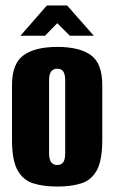

<svg xmlns="http://www.w3.org/2000/svg" viewBox="-20 -676 419 704"><path d="M190 8Q138 8 101 -4Q64 -16 44 -52.5Q24 -89 24 -163V-364Q24 -443 66.5 -473.5Q109 -504 190 -504Q271 -504 313 -474Q355 -444 355 -364V-164Q355 -89 335.5 -52.5Q316 -16 279 -4Q242 8 190 8ZM190 -71Q204 -71 211.5 -80.5Q219 -90 219 -115V-381Q219 -404 212 -414Q205 -424 190 -424Q176 -424 168 -414.5Q160 -405 160 -381V-115Q160 -90 168 -80.5Q176 -71 190 -71ZM55 -545 152 -656H226L324 -545H236L190 -591L145 -545Z"/></svg>

Font: Alumni Sans ExtraBold
Style: Regular
Weight: 800
Designer: Robert E. Leuschke
Foundry: Robert E. Leuschke
Version: Version 1.018